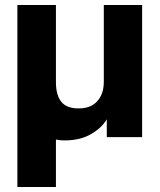

<svg xmlns="http://www.w3.org/2000/svg" viewBox="-20 -550 640 770"><path d="M49.7 200V-530H204.3V-220.7Q204.3 -169.2 225.5 -142.2Q246.7 -115.2 295.2 -115.2Q330.2 -115.2 352.2 -129.2Q374.3 -143.2 385.3 -166.9Q396.3 -190.7 396.3 -220.7V-530H550V0H408.3V-71.7Q388.2 -37.3 344.9 -12.1Q301.7 13.2 237 13.2Q227.7 13.2 219.8 12.2Q212 11.2 204.3 9.5V200Z"/></svg>

Font: Golos Text
Style: Regular
Weight: 400
Designer: A.Korolkova, Vitaly Kuzmin
Foundry: ParaType Ltd
Version: Version 2.004